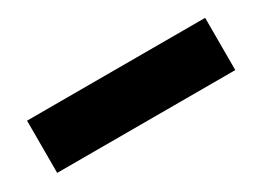

<svg xmlns="http://www.w3.org/2000/svg" viewBox="-23 -166 818 605"><g transform="rotate(-30 386.0 137.0)"><path d="M715 42V232H67V42Z"/></g></svg>

Font: Fz Poppins ExtBd
Style: Regular
Weight: 800
Designer: Ninad Kale (Devanagari), Jonny Pinhorn (Latin)
Foundry: Indian Type Foundry
Version: Vit hóa bi Vntype.Com & FontZin.Com